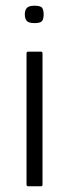

<svg xmlns="http://www.w3.org/2000/svg" viewBox="-20 -653 239 673"><path d="M133 -603Q133 -587 127.5 -579.5Q122 -572 101 -572Q81 -572 74 -579.5Q67 -587 67 -603Q67 -617 74 -625Q81 -633 101 -633Q123 -633 128 -625Q133 -617 133 -603ZM129 -6Q129 0 124 0H79Q73 0 73 -6V-466Q73 -472 79 -472H124Q129 -472 129 -466Z"/></svg>

Font: Glory Thin Light
Style: Regular
Weight: 300
Version: Version 1.011